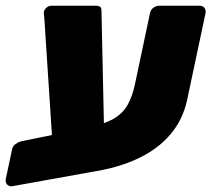

<svg xmlns="http://www.w3.org/2000/svg" viewBox="-43 -591 736 668"><path d="M-1 57Q-12 58 -18.5 50.5Q-25 43 -23 32L-1 -71Q1 -82 10 -89Q19 -96 29 -99L263 -147Q320 -159 352.5 -178Q385 -197 401.5 -227Q418 -257 427 -300L479 -546Q481 -557 490.5 -564Q500 -571 511 -571H652Q663 -571 668.5 -563.5Q674 -556 672 -545L608 -243Q593 -174 549.5 -123Q506 -72 437 -39.5Q368 -7 277 7ZM144 -24 111 -531Q110 -539 109.5 -543Q109 -547 110 -551Q112 -559 119.5 -565Q127 -571 135 -571H291Q310 -571 310 -556L321 -47Z"/></svg>

Font: Rubik ExtraBold
Style: Italic
Weight: 800
Italic angle: -12°
Designer: Hubert and Fischer
Foundry: Hubert and Fischer
Version: Version 2.300;gftools[0.9.30]